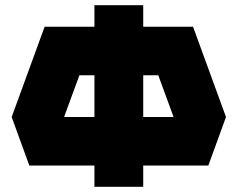

<svg xmlns="http://www.w3.org/2000/svg" viewBox="-20 -720 916 740"><path d="M25 -269 152 -617H344V-700H532V-617H724L851 -269L783 -82H532V0H344V-82H93ZM649 -269 590 -430H532V-269ZM227 -269H344V-430H286Z"/></svg>

Font: Clickuper
Style: Bold
Weight: 700
Designer: Denis Ignatov
Foundry: Denis Ignatov
Version: Version 1.10 April 16, 2021